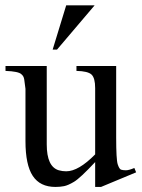

<svg xmlns="http://www.w3.org/2000/svg" viewBox="-20 -699 540 732"><path d="M232.4 -45.9Q279.3 -45.9 342.8 -110.4V-363.3Q342.8 -401.4 329.1 -414.6Q315.4 -427.7 271.5 -428.7V-447.3H422.9V-175.8Q422.9 -90.8 428.7 -72.8Q434.6 -54.7 441.4 -52.2Q448.2 -49.8 460 -49.8Q471.7 -49.8 492.2 -58.6L499 -42L365.2 13.7H342.8V-81.1Q285.2 -19.5 262.2 -5.9Q239.3 7.8 224.1 10.7Q209 13.7 191.4 13.7Q132.8 13.7 105 -28.3Q77.1 -70.3 77.1 -161.1V-360.4Q76.2 -368.2 72.3 -396.5Q70.3 -409.2 61.5 -416Q50.8 -426.8 1 -428.7V-447.3H158.2V-148.4Q158.2 -63.5 204.1 -49.8Q217.8 -45.9 232.4 -45.9ZM340.8 -678.7 197.3 -509.8H180.7L232.4 -678.7Z"/></svg>

Font: Menaion Unicode
Style: Regular
Weight: 400
Designer: Aleksandr Andreev
Foundry: Ponomar Technologies, Inc.
Version: 2.0